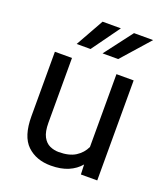

<svg xmlns="http://www.w3.org/2000/svg" viewBox="-139 -847 829 953"><g transform="rotate(20 275.5 -370.5)"><path d="M396.5 0 394.5 -52.2Q370.1 -22.9 332 -6.6Q293.9 9.8 240.2 9.8Q162.6 9.8 114.7 -36.1Q66.9 -82 66.9 -187.5V-528.3H157.2V-186.5Q157.2 -139.2 171.1 -113Q185.1 -86.9 207.5 -76.9Q230 -66.9 254.4 -66.9Q309.6 -66.9 342.8 -87.9Q376 -108.9 392.1 -143.6V-528.3H482.9V0ZM292 -601.6 404.3 -749.5H505.4L374.5 -601.6ZM155.3 -601.6 238.3 -749.5H335L228.5 -601.6Z"/></g></svg>

Font: Vazirmatn UI
Style: Regular
Weight: 400
Designer: Saber Rastikerdar
Foundry: Saber Rastikerdar
Version: Version 33.003